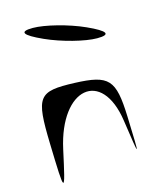

<svg xmlns="http://www.w3.org/2000/svg" viewBox="-133 -1028 986 1138"><g transform="rotate(-15 360.0 -459.0)"><path d="M97 -238C106 80 106 80 164 -185C241 -538 507 -586 555 -256C591 -9 591 -9 582 -274C574 -503 541 -539 331 -547C109 -555 89 -529 97 -238ZM176 -926C90 -926 106 -899 221 -847C318 -803 456 -768 529 -768C615 -768 600 -795 485 -847C388 -891 249 -926 176 -926Z"/></g></svg>

Font: Venom Sans
Style: Regular
Weight: 400
Version: Version 1.001